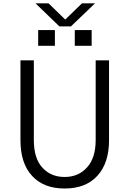

<svg xmlns="http://www.w3.org/2000/svg" viewBox="-20 -1084 756 1122"><path d="M99.6 -264.6Q99.6 -381.8 99.6 -731.4Q119.1 -731.4 177.7 -731.4Q177.7 -615.2 177.7 -266.6Q177.7 -157.2 228.5 -103.5Q278.3 -49.8 357.4 -49.8Q438.5 -49.8 488.3 -105.5Q539.1 -160.2 539.1 -266.6Q539.1 -421.9 539.1 -731.4Q558.6 -731.4 617.2 -731.4Q617.2 -614.3 617.2 -264.6Q617.2 -131.8 549.8 -57.6Q482.4 17.6 357.4 17.6Q235.4 17.6 168 -55.7Q99.6 -128.9 99.6 -264.6ZM187.5 -1064.5Q207 -1064.5 263.7 -1064.5Q288.1 -1041 361.3 -969.7Q385.7 -993.2 459 -1064.5Q478.5 -1064.5 535.2 -1064.5Q500 -1030.3 394.5 -929.7Q377.9 -929.7 327.1 -929.7Q292 -962.9 187.5 -1064.5ZM203.1 -816.4Q203.1 -838.9 203.1 -908.2Q227.5 -908.2 300.8 -908.2Q300.8 -884.8 300.8 -816.4Q276.4 -816.4 203.1 -816.4ZM417 -816.4Q417 -838.9 417 -908.2Q441.4 -908.2 515.6 -908.2Q515.6 -884.8 515.6 -816.4Q491.2 -816.4 417 -816.4Z"/></svg>

Font: Gothic A1
Style: Regular
Weight: 400
Designer: HanYang I&C Co.,Ltd.
Version: Version 2.50